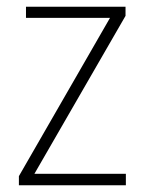

<svg xmlns="http://www.w3.org/2000/svg" viewBox="-20 -549 429 569"><path d="M353 0H36V-27L306 -496H57V-529H352V-502L82 -34H353Z"/></svg>

Font: Noto Sans Sinhala SemiCondensed ExtraLight
Style: Regular
Weight: 200
Width: 4
Designer: Jelle Bosma - Monotype Design Team
Foundry: Monotype Imaging Inc.
Version: Version 2.006; ttfautohint (v1.8.4.7-5d5b)